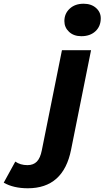

<svg xmlns="http://www.w3.org/2000/svg" viewBox="-200 -807 560 1029"><path d="M-51 202Q-89 202 -121.5 194.5Q-154 187 -180 172L-118 59Q-91 78 -53 78Q-21 78 -2.5 59Q16 40 24 -1L132 -538H288L181 -5Q140 202 -51 202ZM236 -613Q195 -613 170 -636.5Q145 -660 145 -694Q145 -734 173.5 -760.5Q202 -787 248 -787Q289 -787 314.5 -764.5Q340 -742 340 -709Q340 -666 311.5 -639.5Q283 -613 236 -613Z"/></svg>

Font: MOST Montserrat
Style: Bold Italic
Weight: 700
Italic angle: -11.3°
Designer: Julieta Ulanovsky
Foundry: Julieta Ulanovsky
Version: Version 8.000;March 11, 2024;FontCreator 15.0.0.2926 64-bit